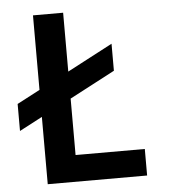

<svg xmlns="http://www.w3.org/2000/svg" viewBox="-51 -746 702 793"><g transform="rotate(-5 300.0 -350.0)"><path d="M115 0H527V-110H240V-344L428 -443V-555L240 -456V-700H115V-391L20 -341V-229L115 -279Z"/></g></svg>

Font: CommitMono
Style: 700Regular
Weight: 700
Monospace: yes
Designer: Eigil Nikolajsen
Foundry: Eigil Nikolajsen
Version: Version 1.143